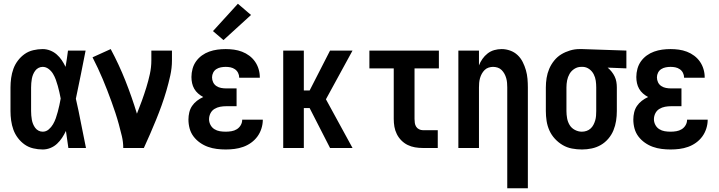

<svg xmlns="http://www.w3.org/2000/svg" viewBox="-20 -790 3840 1025"><path d="M208 8Q183 8 157.5 2Q132 -4 111.5 -18.5Q91 -33 75.5 -53.5Q60 -74 51.5 -97.5Q43 -121 39.5 -146.5Q36 -172 36 -197V-323Q36 -348 39.5 -373.5Q43 -399 51.5 -422.5Q60 -446 75.5 -466.5Q91 -487 111.5 -501.5Q132 -516 157.5 -522Q183 -528 208 -528Q228 -528 247.5 -520.5Q267 -513 282.5 -499.5Q298 -486 309.5 -469Q321 -452 330 -433Q334 -455 337 -476.5Q340 -498 343 -520H437Q424 -456 411.5 -391.5Q399 -327 385 -263Q400 -198 412.5 -132Q425 -66 439 0H345Q342 -23 338.5 -45.5Q335 -68 332 -91Q323 -72 311.5 -54.5Q300 -37 284.5 -22.5Q269 -8 249 0Q229 8 208 8ZM208 -87Q226 -87 240 -99Q254 -111 263 -126.5Q272 -142 278 -159Q284 -176 288.5 -193.5Q293 -211 297 -228.5Q301 -246 304 -264Q301 -281 297 -298Q293 -315 288.5 -331.5Q284 -348 278 -364.5Q272 -381 263 -396Q254 -411 239.5 -422Q225 -433 208 -433Q196 -433 185.5 -427.5Q175 -422 168 -412.5Q161 -403 156.5 -392Q152 -381 150 -369.5Q148 -358 147 -346.5Q146 -335 146 -323V-197Q146 -185 147 -173.5Q148 -162 150 -150.5Q152 -139 156.5 -128Q161 -117 168 -107.5Q175 -98 185.5 -92.5Q196 -87 208 -87Z M638 0Q638 -32 630.5 -63.5Q623 -95 614.5 -126Q606 -157 596 -187.5Q586 -218 575 -248Q564 -278 552.5 -308Q541 -338 528.5 -367.5Q516 -397 502.5 -426Q489 -455 474 -484L571 -528Q615 -446 649.5 -359Q684 -272 711 -183Q725 -218 737.5 -252.5Q750 -287 761 -322.5Q772 -358 780 -394.5Q788 -431 788 -468V-520H898V-468Q898 -427 889 -386.5Q880 -346 868.5 -306.5Q857 -267 843 -228Q829 -189 813.5 -151Q798 -113 781.5 -75Q765 -37 748 0Z M1185 8Q1161 8 1137 5Q1113 2 1090.5 -6Q1068 -14 1048 -28Q1028 -42 1013.5 -61Q999 -80 992.5 -103.5Q986 -127 986 -152Q986 -171 990.5 -190Q995 -209 1005.5 -224.5Q1016 -240 1031.5 -252Q1047 -264 1065 -272Q1050 -280 1037.5 -291Q1025 -302 1017 -316Q1009 -330 1005.5 -346Q1002 -362 1002 -379Q1002 -401 1008 -423Q1014 -445 1027 -463Q1040 -481 1058 -494Q1076 -507 1097 -514.5Q1118 -522 1140 -525Q1162 -528 1185 -528Q1207 -528 1229 -525Q1251 -522 1272 -514Q1293 -506 1311 -492.5Q1329 -479 1341.5 -461Q1354 -443 1360.5 -421.5Q1367 -400 1367 -378V-375H1257V-376Q1257 -389 1251 -401Q1245 -413 1234 -420.5Q1223 -428 1210.5 -430.5Q1198 -433 1185 -433Q1172 -433 1159 -430.5Q1146 -428 1135 -421Q1124 -414 1118 -402Q1112 -390 1112 -377Q1112 -363 1118 -350.5Q1124 -338 1135.5 -330.5Q1147 -323 1160.5 -320.5Q1174 -318 1188 -318H1243V-223H1188Q1171 -223 1155 -220Q1139 -217 1125 -208.5Q1111 -200 1103.5 -185Q1096 -170 1096 -153Q1096 -138 1103.5 -123.5Q1111 -109 1124.5 -100.5Q1138 -92 1153.5 -89.5Q1169 -87 1185 -87Q1200 -87 1215.5 -89.5Q1231 -92 1244 -100Q1257 -108 1265 -121.5Q1273 -135 1273 -151H1383V-150Q1383 -127 1375.5 -103.5Q1368 -80 1354 -61Q1340 -42 1320.5 -28Q1301 -14 1278.5 -6Q1256 2 1232.5 5Q1209 8 1185 8ZM1173 -576 1117 -624 1250 -770 1320 -710Z M1492 0V-520H1602V-307H1633L1742 -520H1862L1720 -260L1862 0H1742L1633 -213H1602V0Z M2237 0Q2216 0 2195.5 -3.5Q2175 -7 2156.5 -16Q2138 -25 2123 -40Q2108 -55 2098.5 -74Q2089 -93 2085.5 -113.5Q2082 -134 2082 -155V-425H1952V-520H2323V-425H2193V-155Q2193 -144 2194.5 -133.5Q2196 -123 2201.5 -114Q2207 -105 2217 -100Q2227 -95 2237 -95H2317V0Z M2688 215V-323Q2688 -335 2687 -347.5Q2686 -360 2682.5 -372.5Q2679 -385 2673 -396Q2667 -407 2658 -416Q2649 -425 2637 -429Q2625 -433 2612 -433Q2600 -433 2588 -429Q2576 -425 2567 -416Q2558 -407 2552 -396Q2546 -385 2542.5 -372.5Q2539 -360 2538 -347.5Q2537 -335 2537 -323V0H2427V-520H2537V-441Q2544 -459 2555.5 -475.5Q2567 -492 2583 -504.5Q2599 -517 2618.5 -522.5Q2638 -528 2658 -528Q2681 -528 2703.5 -520Q2726 -512 2743 -496Q2760 -480 2770.5 -459Q2781 -438 2787.5 -415.5Q2794 -393 2796 -369.5Q2798 -346 2798 -323V215Z M3087 8Q3060 8 3033.5 3Q3007 -2 2984 -15.5Q2961 -29 2942.5 -49Q2924 -69 2913 -93.5Q2902 -118 2898 -144.5Q2894 -171 2894 -197V-323Q2894 -348 2898 -373.5Q2902 -399 2912 -422.5Q2922 -446 2938.5 -466.5Q2955 -487 2976.5 -500Q2998 -513 3023 -520.5Q3048 -528 3073 -528H3088L3324 -520V-425L3224 -429Q3236 -419 3245.5 -407Q3255 -395 3261.5 -381.5Q3268 -368 3270.5 -353Q3273 -338 3273 -323V-197Q3273 -171 3269 -145Q3265 -119 3255 -94.5Q3245 -70 3227.5 -49.5Q3210 -29 3187.5 -16Q3165 -3 3139 2.5Q3113 8 3087 8ZM3086 -87Q3099 -87 3111 -91Q3123 -95 3132.5 -103.5Q3142 -112 3148 -123.5Q3154 -135 3157.5 -147Q3161 -159 3162 -172Q3163 -185 3163 -197V-323Q3163 -341 3160.5 -359Q3158 -377 3149.5 -393.5Q3141 -410 3126 -421Q3111 -432 3093 -433H3082Q3063 -433 3046.5 -422.5Q3030 -412 3020.5 -395.5Q3011 -379 3007.5 -360.5Q3004 -342 3004 -323V-197Q3004 -178 3007.5 -158.5Q3011 -139 3021 -122.5Q3031 -106 3049 -96.5Q3067 -87 3086 -87Z M3560 8Q3536 8 3512 5Q3488 2 3465.5 -6Q3443 -14 3423 -28Q3403 -42 3388.5 -61Q3374 -80 3367.5 -103.5Q3361 -127 3361 -152Q3361 -171 3365.5 -190Q3370 -209 3380.5 -224.5Q3391 -240 3406.5 -252Q3422 -264 3440 -272Q3425 -280 3412.5 -291Q3400 -302 3392 -316Q3384 -330 3380.5 -346Q3377 -362 3377 -379Q3377 -401 3383 -423Q3389 -445 3402 -463Q3415 -481 3433 -494Q3451 -507 3472 -514.5Q3493 -522 3515 -525Q3537 -528 3560 -528Q3582 -528 3604 -525Q3626 -522 3647 -514Q3668 -506 3686 -492.5Q3704 -479 3716.5 -461Q3729 -443 3735.5 -421.5Q3742 -400 3742 -378V-375H3632V-376Q3632 -389 3626 -401Q3620 -413 3609 -420.5Q3598 -428 3585.5 -430.5Q3573 -433 3560 -433Q3547 -433 3534 -430.5Q3521 -428 3510 -421Q3499 -414 3493 -402Q3487 -390 3487 -377Q3487 -363 3493 -350.5Q3499 -338 3510.5 -330.5Q3522 -323 3535.5 -320.5Q3549 -318 3563 -318H3618V-223H3563Q3546 -223 3530 -220Q3514 -217 3500 -208.5Q3486 -200 3478.5 -185Q3471 -170 3471 -153Q3471 -138 3478.5 -123.5Q3486 -109 3499.5 -100.5Q3513 -92 3528.5 -89.5Q3544 -87 3560 -87Q3575 -87 3590.5 -89.5Q3606 -92 3619 -100Q3632 -108 3640 -121.5Q3648 -135 3648 -151H3758V-150Q3758 -127 3750.5 -103.5Q3743 -80 3729 -61Q3715 -42 3695.5 -28Q3676 -14 3653.5 -6Q3631 2 3607.5 5Q3584 8 3560 8Z"/></svg>

Font: Iosevka QP
Style: Bold
Weight: 700
Designer: Belleve Invis
Foundry: Belleve Invis
Version: Version 20.0.0; ttfautohint (v1.8.4)